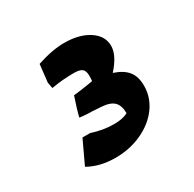

<svg xmlns="http://www.w3.org/2000/svg" viewBox="-96 -880 591 584"><g transform="rotate(-30 199.5 -587.5)"><path d="M60 -420 98 -501H125Q164 -488 202 -488Q233 -488 251 -498Q251 -525 238 -538Q225 -551 195 -553L165 -555Q158 -555 147 -555.5Q136 -556 120 -558Q125 -581 140 -625L166 -628Q206 -634 209 -635Q210 -642 210 -653Q210 -671 201.5 -677.5Q193 -684 173 -684Q133 -684 94 -677L90 -698L97 -760Q151 -778 193 -778Q246 -778 279.5 -756Q313 -734 313 -699Q313 -666 276 -625Q309 -614 324 -595Q339 -576 339 -544Q339 -503 314.5 -469.5Q290 -436 247.5 -416.5Q205 -397 155 -397Q100 -397 60 -420Z"/></g></svg>

Font: Suez One
Style: Regular
Weight: 400
Designer: Michal Sahar
Foundry: Hagilda
Version: Version 1.001